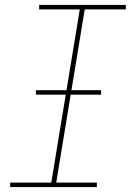

<svg xmlns="http://www.w3.org/2000/svg" viewBox="-20 -755 540 775"><path d="M371 0H21V-18H187L302 -717H138V-735H488V-717H322L207 -18H371ZM388 -373H125V-391H388Z"/></svg>

Font: Iosevka Term Curly Th Obl
Style: Regular
Weight: 100
Italic angle: -9°
Designer: Belleve Invis
Foundry: Belleve Invis
Version: Version 32.3.0